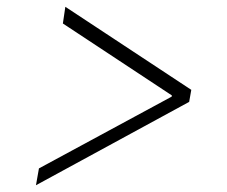

<svg xmlns="http://www.w3.org/2000/svg" viewBox="-20 -568 673 568"><path d="M539.6 -266.6 86.4 -20 95.2 -69.8 491.7 -284.2 487.3 -278.3 489.3 -290.5 492.2 -283.2 166 -498.5 173.3 -547.9 545.9 -302.2Z"/></svg>

Font: Inter 18pt ExtraLight
Style: Italic
Weight: 250
Italic angle: -9.3988°
Designer: Rasmus Andersson
Foundry: rsms
Version: Version 4.001;git-66647c0bb